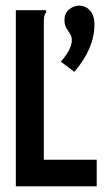

<svg xmlns="http://www.w3.org/2000/svg" viewBox="-20 -659 390 679"><path d="M243 -405 195 -441Q234 -484 234 -518Q234 -530 227.5 -539.5Q221 -549 214.5 -560Q208 -571 208 -588Q208 -612 224 -625.5Q240 -639 260 -639Q283 -639 298.5 -621.5Q314 -604 314 -572Q314 -488 243 -405ZM36 -623H143V-615Q138 -609 136.5 -601.5Q135 -594 135 -578V-94H322V0H36Z"/></svg>

Font: Inconsolata ExtraCondensed ExtraBold
Style: Regular
Weight: 800
Width: 2
Monospace: yes
Designer: Raph Levien, Cyreal, Brenton Simpson
Foundry: Raph Levien, Cyreal, Google
Version: Version 3.001; ttfautohint (v1.8.2.53-6de2)